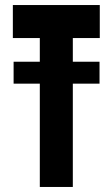

<svg xmlns="http://www.w3.org/2000/svg" viewBox="-20 -742 445 762"><path d="M34 -497H138V-591H31V-722H376V-591H269V-497H375V-410H269V0H138V-410H34Z"/></svg>

Font: PostBus
Style: Regular
Weight: 400
Designer: Peter Wiegel
Version: Version 1.001